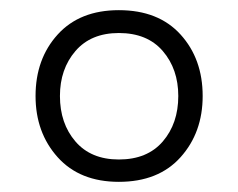

<svg xmlns="http://www.w3.org/2000/svg" viewBox="-20 -740 469 378"><path d="M214 -382Q137 -382 93.5 -430.5Q50 -479 50 -551Q50 -624 93.5 -672Q137 -720 214 -720Q292 -720 335.5 -672Q379 -624 379 -551Q379 -479 335.5 -430.5Q292 -382 214 -382ZM214 -426Q270 -426 300.5 -461.5Q331 -497 331 -551Q331 -604 300.5 -639.5Q270 -675 214 -675Q159 -675 128.5 -639.5Q98 -604 98 -551Q98 -497 128.5 -461.5Q159 -426 214 -426Z"/></svg>

Font: 42dot Sans Light
Style: Regular
Weight: 300
Designer: 42dot
Version: Version 1.000